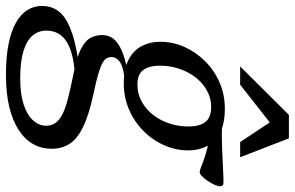

<svg xmlns="http://www.w3.org/2000/svg" viewBox="-251 -556 992 646"><g transform="rotate(90 245.0 -233.0)"><path d="M502 -409Q496 -409 488.2 -412Q480.5 -415 468.8 -419.5Q457 -424 439.8 -429.2Q422.5 -434.5 397.8 -439.8Q373 -445 339 -449.5L331 -484.5Q373.5 -482.5 414 -484Q454.5 -485.5 486.8 -487.2Q519 -489 535.5 -489Q542.5 -489 545.5 -486.2Q548.5 -483.5 548.5 -477.5Q548.5 -469 543.2 -457.8Q538 -446.5 530.2 -435.2Q522.5 -424 514.8 -416.5Q507 -409 502 -409ZM208.5 -199.5Q231.5 -199.5 252.2 -208.2Q273 -217 290.5 -232.8Q308 -248.5 320.8 -270Q333.5 -291.5 340.5 -317Q347.5 -342.5 347.5 -371Q347.5 -409.5 332 -428.5Q316.5 -447.5 282 -447.5Q259 -447.5 238.2 -438.8Q217.5 -430 200 -414Q182.5 -398 170 -376.8Q157.5 -355.5 150.2 -329.8Q143 -304 143 -275.5Q143 -237 158.5 -217.8Q174 -198.5 208.5 -199.5ZM287.5 -493.5Q338 -493.5 369 -477Q400 -460.5 414 -432.8Q428 -405 428 -371Q428 -328 410.5 -288.8Q393 -249.5 362 -219Q331 -188.5 290.2 -171Q249.5 -153.5 203.5 -153.5Q153 -153.5 122 -170Q91 -186.5 76.8 -214.2Q62.5 -242 62.5 -275.5Q62.5 -319 80.2 -358.2Q98 -397.5 128.8 -428Q159.5 -458.5 200.2 -476Q241 -493.5 287.5 -493.5ZM173.5 243Q114 243 70.2 234.2Q26.5 225.5 -2 209.2Q-30.5 193 -44.2 170.8Q-58 148.5 -58 122Q-58 90 -40.8 66.8Q-23.5 43.5 14.8 27.5Q53 11.5 116.5 1L135.5 -28L203 10Q153 10.5 119 17.8Q85 25 64.2 37.8Q43.5 50.5 34.2 68Q25 85.5 25 107Q25 133.5 41.5 153.2Q58 173 93.5 184Q129 195 186 195Q239 195 274.2 183.2Q309.5 171.5 327.2 151.5Q345 131.5 345 108Q345 90.5 336.5 77.5Q328 64.5 308.5 54Q289 43.5 255.5 34.8Q222 26 172 16Q113.5 5 85.2 -10.2Q57 -25.5 48.5 -43.2Q40 -61 40 -79Q40 -107.5 58 -124.8Q76 -142 108.5 -152.8Q141 -163.5 184 -170.5L198 -157Q151.5 -153.5 132.8 -141.8Q114 -130 114 -112Q114 -103 118.2 -95.5Q122.5 -88 135 -81.2Q147.5 -74.5 172.2 -67.2Q197 -60 238 -51.5Q310 -36 350.2 -16Q390.5 4 406.5 29.8Q422.5 55.5 422.5 89.5Q422.5 123.5 406.8 151.5Q391 179.5 359.5 200Q328 220.5 281.8 231.8Q235.5 243 173.5 243ZM145.5 -545 308.5 -709H387.5L451 -545H400L327 -655H347L207 -545Z"/></g></svg>

Font: Newsreader 10pt
Style: Italic
Weight: 400
Italic angle: -17°
Version: Version 1.003